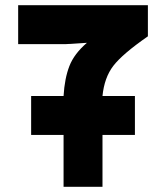

<svg xmlns="http://www.w3.org/2000/svg" viewBox="-20 -720 640 740"><path d="M100 -200H500V-350H100ZM375 0V-250H225V0ZM375 -350Q382 -421 417 -466.5Q452 -512 550 -580V-700H50V-550H235L315 -555Q266 -513 247.5 -465.5Q229 -418 225 -350Z"/></svg>

Font: Millimetre
Style: Bold
Weight: 800
Designer: Jérémy Landes
Version: Version 1.0